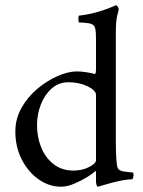

<svg xmlns="http://www.w3.org/2000/svg" viewBox="-20 -698 542 726"><path d="M271 -428Q287 -428 309 -424.5Q331 -421 338 -418Q343 -418 343 -438V-545Q343 -556 342.5 -571.5Q342 -587 338 -596Q334 -607 316 -610Q298 -613 278 -613Q277 -613 276.5 -625.5Q276 -638 279 -639Q316 -643 351.5 -653.5Q387 -664 418 -678Q422 -678 425.5 -672.5Q429 -667 429 -662Q429 -662 423.5 -640Q418 -618 418 -577V-159Q418 -131 419.5 -102.5Q421 -74 425 -63Q430 -52 448.5 -49.5Q467 -47 477 -46Q481 -46 482 -46Q484 -45 484.5 -40.5Q485 -36 485 -34Q485 -33 483.5 -26.5Q482 -20 478 -20Q453 -19 423.5 -12Q394 -5 373 1.5Q352 8 351 8Q347 8 345 1Q343 -6 343 -11V-45Q343 -54 340 -51Q333 -43 310.5 -29Q288 -15 261 -3.5Q234 8 210 8Q166 8 126.5 -19.5Q87 -47 62.5 -94.5Q38 -142 38 -201Q38 -249 61.5 -290.5Q85 -332 121.5 -362.5Q158 -393 198 -410.5Q238 -428 271 -428ZM239 -387Q202 -387 175.5 -363.5Q149 -340 134.5 -303Q120 -266 120 -225Q120 -179 136 -140Q152 -101 183 -77Q214 -53 258 -53Q291 -53 317 -66.5Q343 -80 343 -92V-339Q343 -356 311.5 -371.5Q280 -387 239 -387Z"/></svg>

Font: Amiri
Style: Regular
Weight: 400
Designer: Khaled Hosny
Version: Version 0.114